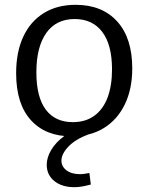

<svg xmlns="http://www.w3.org/2000/svg" viewBox="-20 -557 615 797"><path d="M294 -537Q404 -537 466.5 -468Q529 -399 529 -273Q529 -188 498.5 -124.5Q468 -61 412 -26Q356 9 277 9Q169 9 108 -58.5Q47 -126 47 -253Q47 -341 76.5 -404.5Q106 -468 161.5 -502.5Q217 -537 294 -537ZM290 -478Q213 -478 172 -420Q131 -362 131 -257Q131 -154 170 -102Q209 -50 282 -50Q335 -50 371.5 -76.5Q408 -103 426.5 -152Q445 -201 445 -269Q445 -371 404.5 -424.5Q364 -478 290 -478ZM289 220Q237 220 205.5 194.5Q174 169 174 127Q174 97 192.5 65.5Q211 34 247.5 7Q284 -20 339 -38L349 0Q293 21 264 51.5Q235 82 235 110Q235 134 256 150Q277 166 312 166Q321 166 331 164.5Q341 163 351 161L357 209Q338 214 321.5 217Q305 220 289 220Z"/></svg>

Font: Bitter Thin
Style: Regular
Weight: 400
Version: Version 3.021